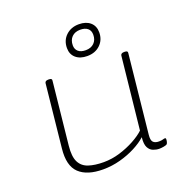

<svg xmlns="http://www.w3.org/2000/svg" viewBox="-132 -861 957 988"><g transform="rotate(-20 346.5 -366.5)"><path d="M268 6Q180 6 137 -35Q94 -76 104 -168L140 -513Q142 -525 159 -525H163Q180 -525 178 -513L142 -169Q136 -112 151 -81.5Q166 -51 200 -39.5Q234 -28 283 -28Q328 -28 372 -41.5Q416 -55 453.5 -75.5Q491 -96 513 -117L555 -513Q557 -525 574 -525H578Q595 -525 593 -513L548 -81Q545 -52 555 -41.5Q565 -31 586 -31Q600 -31 607.5 -33.5Q615 -36 620 -36Q625 -36 625 -29Q625 -22 623 -14.5Q621 -7 618 -4Q614 0 600 2.5Q586 5 575 5Q559 5 542 -1.5Q525 -8 515.5 -26.5Q506 -45 510 -82Q485 -59 446.5 -39Q408 -19 362 -6.5Q316 6 268 6ZM390 -570Q351 -570 328 -590Q305 -610 305 -644Q305 -686 333 -712.5Q361 -739 404 -739Q443 -739 466 -719Q489 -699 489 -664Q489 -623 461.5 -596.5Q434 -570 390 -570ZM393 -601Q422 -601 439 -618Q456 -635 456 -663Q456 -686 441.5 -698Q427 -710 401 -710Q372 -710 355 -693Q338 -676 338 -647Q338 -626 352 -613.5Q366 -601 393 -601Z"/></g></svg>

Font: Asap Expanded Expanded Thin
Style: Italic
Weight: 100
Width: 7
Italic angle: -6°
Designer: Pablo Cosgaya
Foundry: Omnibus-Type
Version: Version 3.001; ttfautohint (v1.8.4.7-5d5b)